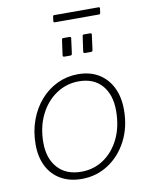

<svg xmlns="http://www.w3.org/2000/svg" viewBox="-95 -938 788 1017"><g transform="rotate(-10 299.0 -430.0)"><path d="M262 10Q197 10 149.5 -17.5Q102 -45 77 -95Q52 -145 52 -211Q52 -282 74 -342Q96 -402 135 -446.5Q174 -491 226 -515.5Q278 -540 337 -540Q402 -540 448.5 -511.5Q495 -483 520 -432Q545 -381 545 -313Q545 -219 507 -146Q469 -73 405 -31.5Q341 10 262 10ZM266 -28Q334 -28 387.5 -64.5Q441 -101 472 -165.5Q503 -230 503 -315Q503 -401 459 -451.5Q415 -502 335 -502Q268 -502 213 -465Q158 -428 126 -363Q94 -298 94 -214Q94 -129 139.5 -78.5Q185 -28 266 -28ZM335 -731 325 -655Q324 -648 322 -646Q320 -644 312 -644H285Q278 -644 276 -646.5Q274 -649 275 -655L286 -733Q287 -739 288.5 -740.5Q290 -742 295 -742H327Q332 -742 334.5 -739.5Q337 -737 335 -731ZM446 -731 436 -655Q435 -648 433 -646Q431 -644 423 -644H396Q389 -644 387 -646.5Q385 -649 386 -655L397 -733Q398 -739 399.5 -740.5Q401 -742 406 -742H438Q443 -742 445.5 -739.5Q448 -737 446 -731ZM513 -863 510 -839Q509 -835 507.5 -833.5Q506 -832 500 -832H265Q261 -832 259 -834.5Q257 -837 258 -841L261 -864Q262 -867 263 -868.5Q264 -870 266 -870H508Q510 -870 512 -867.5Q514 -865 513 -863Z"/></g></svg>

Font: Libre Franklin Thin
Style: Italic
Weight: 100
Italic angle: -8°
Designer: Pablo Impallari, Rodrigo Fuenzalida, Nhung Nguyen
Foundry: Impallari Type
Version: Version 3.000